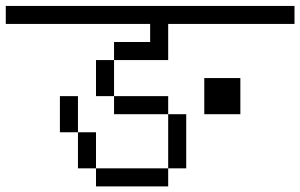

<svg xmlns="http://www.w3.org/2000/svg" viewBox="-20 -708 1040 665"><path d="M1000 -625V-687.5H0V-625H500V-562.5H375V-500H312.5Q312.5 -500 312.5 -375H375V-312.5H562.5V-125H312.5V-62.5H562.5V-125H625V-312.5H562.5V-375H375Q375 -375 375 -500H562.5Q562.5 -500 562.5 -625ZM312.5 -125Q312.5 -125 312.5 -250H250Q250 -250 250 -125ZM250 -250Q250 -250 250 -375H187.5Q187.5 -375 187.5 -250ZM687.5 -437.5Q687.5 -437.5 687.5 -312.5H812.5Q812.5 -312.5 812.5 -437.5Z"/></svg>

Font: Unifont
Style: Regular
Weight: 500
Version: Version 15.1.04